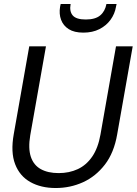

<svg xmlns="http://www.w3.org/2000/svg" viewBox="-20 -933 687 965"><path d="M260 12Q186 12 132.5 -18Q79 -48 56 -108Q33 -168 49 -258L127 -700H211L132 -253Q121 -187 135 -145Q149 -103 185 -83Q221 -63 275 -63Q328 -63 371 -83Q414 -103 443.5 -146Q473 -189 485 -257L563 -700H647L569 -258Q553 -165 507 -105.5Q461 -46 397 -17Q333 12 260 12ZM399 -769Q353 -769 325.5 -786.5Q298 -804 287 -833.5Q276 -863 282 -899L285 -913H335Q328 -876 345.5 -855.5Q363 -835 411 -835Q459 -835 483.5 -855.5Q508 -876 515 -913H566L563 -899Q557 -863 535.5 -833.5Q514 -804 479.5 -786.5Q445 -769 399 -769Z"/></svg>

Font: DM Sans 36pt
Style: Italic
Weight: 400
Italic angle: -10°
Designer: Colophon Foundry, Jonny Pinhorn
Foundry: Colophon Foundry
Version: Version 4.004;gftools[0.9.30]